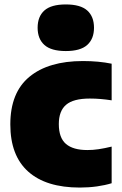

<svg xmlns="http://www.w3.org/2000/svg" viewBox="-20 -834 550 865"><path d="M339.5 11Q187.5 11 107 -61Q26.5 -133 26.5 -273.5Q26.5 -417 112.5 -488Q198.5 -559 353.5 -559Q424.5 -559 483 -547V-382Q457 -386 433.2 -388Q409.5 -390 384.5 -390Q310.5 -390 277.8 -362Q245 -334 245 -275Q245 -213 277.2 -185.5Q309.5 -158 373.5 -158Q399 -158 424.2 -161.8Q449.5 -165.5 483 -173.5V-8.5Q454 0.5 416.8 5.8Q379.5 11 339.5 11ZM276.5 -604Q210.5 -604 180 -631.5Q149.5 -659 149.5 -709Q149.5 -759.5 180 -786.8Q210.5 -814 276.5 -814Q342.5 -814 373 -786.8Q403.5 -759.5 403.5 -709Q403.5 -659 373 -631.5Q342.5 -604 276.5 -604Z"/></svg>

Font: Encode Sans Black
Style: Regular
Weight: 900
Designer: Multiple Designers
Foundry: Impallari Type
Version: Version 3.002; ttfautohint (v1.8.3) -l 8 -r 50 -G 200 -x 14 